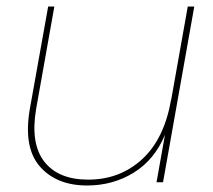

<svg xmlns="http://www.w3.org/2000/svg" viewBox="-20 -560 654 590"><path d="M577 -540 481 0H461L487 -146Q455 -69 391 -29.5Q327 10 248 10Q153 10 102 -49Q51 -108 72 -227L128 -540H147L91 -225Q73 -119 116 -63.5Q159 -8 251 -8Q348 -8 416.5 -70.5Q485 -133 506 -255V-253L557 -540Z"/></svg>

Font: Poppins Thin
Style: Italic
Weight: 250
Italic angle: -10°
Designer: Ninad Kale (Devanagari), Jonny Pinhorn (Latin)
Foundry: Indian Type Foundry
Version: Version 3.200;PS 1.000;hotconv 16.6.54;makeotf.lib2.5.65590